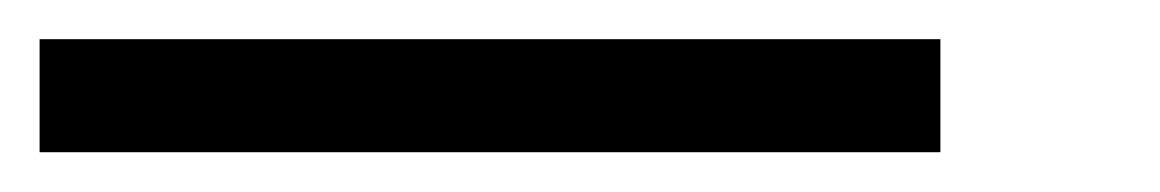

<svg xmlns="http://www.w3.org/2000/svg" viewBox="-20 -282 586 97"><path d="M455.1 -205.1H0V-262.2H455.1Z"/></svg>

Font: Anonymous Pro
Style: Regular
Weight: 400
Monospace: yes
Designer: Mark Simonson
Version: Version 1.002